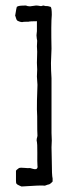

<svg xmlns="http://www.w3.org/2000/svg" viewBox="-20 -677 305 697"><path d="M171 -29V-18Q165 -11 159 -8Q153 -7 143 -3Q130 -5 58 0Q56 -1 49 -4Q42 -7 40 -10Q38 -12 38 -21V-57Q39 -60 49 -67Q55 -69 69 -67.5Q83 -66 89 -67Q91 -67 98 -64.5Q105 -62 111 -63Q118 -66 116 -76Q115 -88 115.5 -122Q116 -156 113 -167Q113 -171 113.5 -173.5Q114 -176 115 -179Q116 -182 116 -184Q115 -191 115 -255Q115 -259 114.5 -267.5Q114 -276 114 -280Q114 -319 115 -336Q115 -342 115.5 -353Q116 -364 116 -369Q116 -374 115 -384Q114 -394 114 -399Q114 -404 114.5 -412Q115 -420 115 -425Q115 -429 114.5 -436.5Q114 -444 114 -449Q114 -455 114.5 -468.5Q115 -482 115 -489Q115 -492 114.5 -499Q114 -506 114 -509Q114 -513 114.5 -519.5Q115 -526 115 -529Q113 -539 113 -543Q112 -548 113 -554.5Q114 -561 114 -564V-600Q88 -600 83 -598Q81 -598 73 -598Q65 -598 62 -597Q55 -596 43 -602Q40 -604 38 -611.5Q36 -619 35 -620Q40 -651 41 -652Q46 -656 59 -656.5Q72 -657 74 -657Q80 -654 89 -654Q93 -654 111 -657Q117 -657 127 -655Q129 -654 137 -657Q147 -654 151 -655Q154 -655 164 -652Q168 -648 168 -623Q165 -591 167 -500Q167 -492 166 -474.5Q165 -457 165 -448Q165 -423 167 -393V-387V-194Q167 -190 167.5 -181Q168 -172 168 -167Q168 -163 167.5 -155Q167 -147 167 -142Q167 -134 167.5 -117.5Q168 -101 168 -93Q168 -40 171 -29Z"/></svg>

Font: FuturaRenner Light
Style: Regular
Weight: 300
Designer: BSozoo
Foundry: BSozoo
Version: Version 1.001;PS 001.001;hotconv 1.0.70;makeotf.lib2.5.58329